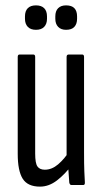

<svg xmlns="http://www.w3.org/2000/svg" viewBox="-20 -689 379 715"><path d="M129 6Q83 6 64.5 -23.5Q46 -53 46 -116V-477Q46 -486 53 -486H104Q111 -486 111 -477V-117Q111 -81 119.5 -69Q128 -57 147 -57Q173 -57 196.5 -77Q220 -97 242 -131L248 -75Q222 -40 192 -17Q162 6 129 6ZM246 0Q240 0 238 -9Q236 -30 234.5 -58.5Q233 -87 233 -101L228 -107V-477Q228 -486 236 -486H286Q293 -486 293 -477V-120Q293 -78 294 -51.5Q295 -25 296 -11Q297 0 290 0ZM114 -578Q94 -578 83.5 -589Q73 -600 73 -619V-628Q73 -648 83.5 -658.5Q94 -669 114 -669Q134 -669 144.5 -658.5Q155 -648 155 -628V-619Q155 -600 144.5 -589Q134 -578 114 -578ZM226 -578Q207 -578 196.5 -589Q186 -600 186 -619V-628Q186 -648 196.5 -658.5Q207 -669 226 -669Q247 -669 257 -658.5Q267 -648 267 -628V-619Q267 -600 257 -589Q247 -578 226 -578Z"/></svg>

Font: Sofia Sans Extra Condensed
Style: Regular
Weight: 400
Designer: Botio Nikoltchev, Ani Petrova
Foundry: lettersoup
Version: Version 4.101